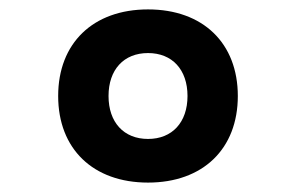

<svg xmlns="http://www.w3.org/2000/svg" viewBox="-20 -723 626 406"><path d="M293 -336.9C409.2 -336.9 482.9 -408.2 482.9 -520C482.9 -631.8 409.2 -703.1 293 -703.1C176.8 -703.1 103 -631.8 103 -520C103 -408.2 176.8 -336.9 293 -336.9ZM293 -429.2C241.7 -429.2 209.5 -464.4 209.5 -520C209.5 -575.7 241.7 -610.8 293 -610.8C344.2 -610.8 376.5 -575.7 376.5 -520C376.5 -464.4 344.2 -429.2 293 -429.2Z"/></svg>

Font: Cascadia Mono SemiBold
Style: Regular
Weight: 600
Monospace: yes
Designer: Aaron Bell
Foundry: Saja Typeworks
Version: Version 2404.023